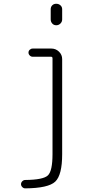

<svg xmlns="http://www.w3.org/2000/svg" viewBox="-20 -780 540 1030"><path d="M115.2 230.5Q106.4 230.5 99.6 223.6Q92.8 216.8 92.8 208Q92.8 199.2 99.6 192.4Q106.4 185.5 115.2 185.5Q212.9 184.6 237.3 160.6Q261.7 136.7 261.7 46.9V-466.8Q261.7 -475.6 253.9 -475.6H155.3Q146.5 -475.6 139.6 -482.4Q132.8 -489.3 132.8 -498Q132.8 -506.8 139.6 -513.2Q146.5 -519.5 155.3 -519.5H255.9Q279.3 -519.5 296.4 -502.9Q313.5 -486.3 313.5 -462.9V46.9Q313.5 159.2 276.4 194.3Q239.3 229.5 115.2 230.5ZM252 -730.5Q252 -743.2 260.3 -751.5Q268.6 -759.8 281.7 -759.8Q294.9 -759.8 304.2 -751.5Q313.5 -743.2 313.5 -730.5V-675.8Q313.5 -663.1 304.2 -653.8Q294.9 -644.5 281.7 -644.5Q268.6 -644.5 260.3 -653.8Q252 -663.1 252 -675.8Z"/></svg>

Font: Rounded Mgen+ 1m light
Style: Regular
Weight: 200
Designer: [Source Han Sans]
Ryoko NISHIZUKA  (kana & ideographs); Paul D. Hunt (Latin, Greek & Cyrillic); Wenlong ZHANG  (bopomofo
Version: Version 1.059.20150602